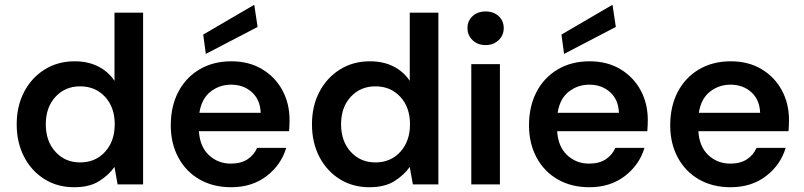

<svg xmlns="http://www.w3.org/2000/svg" viewBox="-20 -773 3372 805"><path d="M291 12Q220 12 165.5 -22.5Q111 -57 80.5 -116.5Q50 -176 50 -252Q50 -328 81 -387.5Q112 -447 167 -481.5Q222 -516 293 -516Q349 -516 391.5 -494.5Q434 -473 460 -434V-720H580V0H473L460 -73Q436 -39 395.5 -13.5Q355 12 291 12ZM316 -92Q380 -92 420.5 -136.5Q461 -181 461 -252Q461 -323 420.5 -367Q380 -411 316 -411Q253 -411 212.5 -367Q172 -323 172 -252Q172 -181 212.5 -136.5Q253 -92 316 -92Z M949 12Q874 12 817 -20.5Q760 -53 728 -112Q696 -171 696 -248Q696 -327 727.5 -387.5Q759 -448 816.5 -482Q874 -516 950 -516Q1024 -516 1079 -483Q1134 -450 1164 -394.5Q1194 -339 1194 -270Q1194 -260 1193.5 -248Q1193 -236 1192 -223H814Q818 -158 856 -122.5Q894 -87 948 -87Q990 -87 1017.5 -105Q1045 -123 1058 -153H1180Q1159 -82 1098 -35Q1037 12 949 12ZM949 -418Q900 -418 862.5 -388.5Q825 -359 816 -300H1073Q1071 -355 1036 -386.5Q1001 -418 949 -418ZM843 -547 832 -628 1046 -753 1060 -660Z M1529 12Q1458 12 1403.5 -22.5Q1349 -57 1318.5 -116.5Q1288 -176 1288 -252Q1288 -328 1319 -387.5Q1350 -447 1405 -481.5Q1460 -516 1531 -516Q1587 -516 1629.5 -494.5Q1672 -473 1698 -434V-720H1818V0H1711L1698 -73Q1674 -39 1633.5 -13.5Q1593 12 1529 12ZM1554 -92Q1618 -92 1658.5 -136.5Q1699 -181 1699 -252Q1699 -323 1658.5 -367Q1618 -411 1554 -411Q1491 -411 1450.5 -367Q1410 -323 1410 -252Q1410 -181 1450.5 -136.5Q1491 -92 1554 -92Z M2016 -584Q1983 -584 1961.5 -604.5Q1940 -625 1940 -655Q1940 -686 1961.5 -705.5Q1983 -725 2016 -725Q2049 -725 2070.5 -705.5Q2092 -686 2092 -655Q2092 -625 2070.5 -604.5Q2049 -584 2016 -584ZM1956 0V-504H2076V0Z M2451 12Q2376 12 2319 -20.5Q2262 -53 2230 -112Q2198 -171 2198 -248Q2198 -327 2229.5 -387.5Q2261 -448 2318.5 -482Q2376 -516 2452 -516Q2526 -516 2581 -483Q2636 -450 2666 -394.5Q2696 -339 2696 -270Q2696 -260 2695.5 -248Q2695 -236 2694 -223H2316Q2320 -158 2358 -122.5Q2396 -87 2450 -87Q2492 -87 2519.5 -105Q2547 -123 2560 -153H2682Q2661 -82 2600 -35Q2539 12 2451 12ZM2451 -418Q2402 -418 2364.5 -388.5Q2327 -359 2318 -300H2575Q2573 -355 2538 -386.5Q2503 -418 2451 -418ZM2345 -547 2334 -628 2548 -753 2562 -660Z M3043 12Q2968 12 2911 -20.5Q2854 -53 2822 -112Q2790 -171 2790 -248Q2790 -327 2821.5 -387.5Q2853 -448 2910.5 -482Q2968 -516 3044 -516Q3118 -516 3173 -483Q3228 -450 3258 -394.5Q3288 -339 3288 -270Q3288 -260 3287.5 -248Q3287 -236 3286 -223H2908Q2912 -158 2950 -122.5Q2988 -87 3042 -87Q3084 -87 3111.5 -105Q3139 -123 3152 -153H3274Q3253 -82 3192 -35Q3131 12 3043 12ZM3043 -418Q2994 -418 2956.5 -388.5Q2919 -359 2910 -300H3167Q3165 -355 3130 -386.5Q3095 -418 3043 -418Z"/></svg>

Font: DM Sans SemiBold
Style: Regular
Weight: 600
Designer: Colophon Foundry, Jonny Pinhorn
Foundry: Colophon Foundry
Version: Version 4.004; ttfautohint (v1.8.4.7-5d5b)